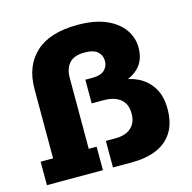

<svg xmlns="http://www.w3.org/2000/svg" viewBox="-91 -684 774 775"><g transform="rotate(-15 296.0 -296.5)"><path d="M366 0H288V-111H328Q356 -111 375.5 -120Q395 -129 406 -146.5Q417 -164 417 -191Q417 -219 405.5 -236.5Q394 -254 373 -263Q352 -272 323 -272H272V-371H303Q336 -371 352 -386Q368 -401 368 -424Q368 -448 351 -463Q334 -478 297 -478Q253 -478 233 -455.5Q213 -433 213 -395V-98H246V0H12V-98H64V-388Q64 -484 123 -538.5Q182 -593 298 -593Q369 -593 416.5 -572.5Q464 -552 488.5 -517.5Q513 -483 513 -441Q513 -386 479.5 -355Q446 -324 392 -317L400 -333Q443 -333 480 -315Q517 -297 539.5 -261.5Q562 -226 562 -172Q562 -112 537.5 -74Q513 -36 469.5 -18Q426 0 366 0Z"/></g></svg>

Font: Rokkitt SemiBold ExtraBold
Style: Regular
Weight: 800
Version: Version 3.103